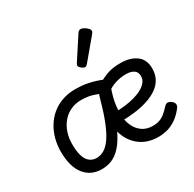

<svg xmlns="http://www.w3.org/2000/svg" viewBox="-182 -1032 1257 1244"><g transform="rotate(-30 446.5 -410.0)"><path d="M63 -214Q63 -263 75 -308Q87 -353 110.5 -391.5Q134 -430 168 -458.5Q202 -487 247 -503Q292 -519 346 -519Q392 -519 430 -512Q468 -505 503 -493Q538 -481 575 -466Q549 -410 534 -353Q519 -296 519 -238Q519 -186 536.5 -146Q554 -106 586.5 -83.5Q619 -61 663 -61Q693 -61 714.5 -68.5Q736 -76 755 -91.5Q774 -107 794 -129Q808 -145 821 -144.5Q834 -144 848 -133Q862 -122 864.5 -109.5Q867 -97 858 -84Q829 -46 797.5 -23.5Q766 -1 732 9Q698 19 660 19Q590 19 539 -13Q488 -45 460.5 -101.5Q433 -158 433 -229Q433 -280 440.5 -322Q448 -364 459.5 -399Q471 -434 483 -461L518 -393Q472 -413 433 -426Q394 -439 343 -439Q300 -439 264.5 -422.5Q229 -406 203.5 -376Q178 -346 164.5 -306Q151 -266 151 -218Q151 -165 162 -130.5Q173 -96 194.5 -79.5Q216 -63 245 -63Q275 -63 302.5 -79.5Q330 -96 355 -132.5Q380 -169 404.5 -229.5Q429 -290 453 -378L519 -368Q492 -262 463 -188.5Q434 -115 400 -69.5Q366 -24 326.5 -3.5Q287 17 239 17Q157 17 110 -43Q63 -103 63 -214ZM846 -386Q846 -344 829 -311.5Q812 -279 780 -256Q748 -233 703.5 -218Q659 -203 604.5 -196Q550 -189 488 -189V-260Q529 -260 568 -264.5Q607 -269 641.5 -278.5Q676 -288 702 -302.5Q728 -317 743 -336Q758 -355 758 -379Q758 -411 736 -425Q714 -439 679 -439Q638 -439 600 -427Q562 -415 530 -391L509 -468Q548 -492 587 -505.5Q626 -519 684 -519Q756 -519 801 -486Q846 -453 846 -386ZM475 -610Q464 -610 449 -622Q434 -634 434 -644Q434 -647 435 -650Q436 -653 440 -660L547 -824Q552 -832 557.5 -835.5Q563 -839 571 -839Q581 -839 594.5 -831.5Q608 -824 618.5 -813.5Q629 -803 629 -794Q629 -787 626.5 -782.5Q624 -778 617 -770L494 -623Q482 -610 475 -610Z"/></g></svg>

Font: Playwrite CL
Style: Regular
Weight: 400
Designer: Veronika Burian, José Scaglione
Foundry: TypeTogether
Version: Version 1.002